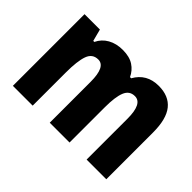

<svg xmlns="http://www.w3.org/2000/svg" viewBox="-104 -801 1042 1042"><g transform="rotate(45 417.0 -280.0)"><path d="M619 -560Q697 -560 736.5 -511Q776 -462 776 -359V0H625V-314Q625 -429 567 -429Q526 -429 510 -389.5Q494 -350 494 -270V0H342V-314Q342 -429 286 -429Q242 -429 226.5 -385.5Q211 -342 211 -254V0H59V-550H177L195 -481H203Q221 -519 257.5 -539.5Q294 -560 343 -560Q395 -560 427 -539Q459 -518 475 -483H484Q527 -560 619 -560Z"/></g></svg>

Font: Noto Sans Arabic Cond ExtBd
Style: Regular
Weight: 800
Width: 3
Designer: Monotype Design Team, Nadine Chahine, Nizar Qandah and Khaled Hosny
Foundry: Monotype Imaging Inc.
Version: Version 2.012; ttfautohint (v1.8.4.7-5d5b)